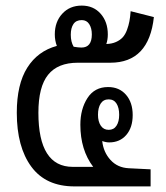

<svg xmlns="http://www.w3.org/2000/svg" viewBox="-20 -666 593 686"><path d="M246.1 0Q143.6 0 91.8 -70.6Q40 -141.1 40 -263.2Q40 -364.7 77.4 -424.1Q114.7 -483.4 183.1 -502Q175.8 -521.5 175.8 -543Q175.8 -587.9 202.4 -616.9Q229 -646 272 -646Q314 -646 339.6 -616.9Q365.2 -587.9 365.2 -543Q365.2 -524.4 359.9 -508.8Q379.4 -509.3 394.3 -515.9Q409.2 -522.5 418.5 -532.7Q427.7 -543 433.6 -558.8Q439.5 -574.7 442.4 -590.1Q445.3 -605.5 446.8 -626L529.8 -605Q512.2 -441.9 374 -441.9H257.8Q186.5 -441.9 151.9 -398.9Q117.2 -356 117.2 -263.2Q117.2 -69.8 240.2 -69.8H313Q267.1 -130.4 267.1 -220.2Q267.1 -276.4 292.5 -315.7Q317.9 -355 366.2 -355Q406.2 -355 430.2 -327.4Q454.1 -299.8 454.1 -254.9Q454.1 -210.4 431.2 -183.8Q408.2 -157.2 370.1 -157.2Q358.4 -157.2 345.2 -162.1Q349.6 -122.1 374.8 -94.5Q399.9 -66.9 439.9 -64.9L518.1 -61V0ZM271 -496.1Q308.1 -496.1 308.1 -543Q308.1 -565.4 298.8 -579.8Q289.6 -594.2 272 -594.2Q252 -594.2 242.4 -580.1Q232.9 -565.9 232.9 -542Q232.9 -516.1 243.2 -499Q260.3 -496.1 271 -496.1ZM368.2 -202.1Q386.7 -202.1 396.2 -216.8Q405.8 -231.4 405.8 -255.9Q405.8 -281.2 396.2 -296.1Q386.7 -311 368.2 -311Q349.6 -311 339.8 -296.1Q330.1 -281.2 330.1 -255.9Q330.1 -231.9 340.1 -217Q350.1 -202.1 368.2 -202.1Z"/></svg>

Font: Noto Sans Thai Looped Condensed
Style: Regular
Weight: 400
Width: 3
Designer: Sasikarn Vongin, Ben Mitchell
Foundry: The Fontpad Ltd
Version: Version 1.00